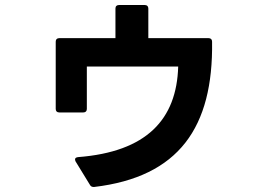

<svg xmlns="http://www.w3.org/2000/svg" viewBox="-20 -691 1040 765"><path d="M281 -48 338 45C341 51 346 54 353 54H355C693 14 830 -184 825 -525C825 -534 820 -539 811 -539H571V-657C571 -666 566 -671 557 -671H454C445 -671 440 -666 440 -657V-539H216C207 -539 202 -534 202 -525V-257C202 -248 207 -243 216 -243H312C321 -243 326 -248 326 -257V-426H690C684 -215 564 -86 291 -65C283 -64 279 -61 279 -56C279 -53 280 -51 281 -48Z"/></svg>

Font: LINE Seed JP_OTF Bold
Style: Regular
Weight: 700
Designer: LINE & Fontrix & Fontworks
Version: Version 1.009